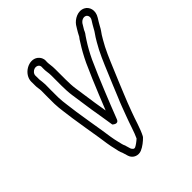

<svg xmlns="http://www.w3.org/2000/svg" viewBox="-261 -967 1350 1350"><g transform="rotate(-45 413.5 -292.0)"><path d="M162.9 -682.6 163.3 -669.6C163.4 -660.9 163.4 -652.4 163.3 -645.5C162.9 -625.1 168 -611 168.5 -590.8C168.5 -554 167.1 -500.7 168.3 -459.4C169.7 -404.3 181.5 -344.5 186.9 -294.6C187 -294.4 187 -293.9 187.1 -293.6C198 -225.1 211.1 -138 222.8 -71.5C229.2 -28 235.5 22.6 246.8 65.7C250.2 84.9 254.5 104.6 263.5 122.9C263.5 122.9 263.7 123.7 263.8 124.2L275.9 164.2C281.5 183.1 296.8 198.5 314.2 204.7C329.2 210.1 346.6 210.9 364 203.8C393 192 424.3 166 441.5 148C443.1 146.2 445.3 143.4 446.6 140.9C472.2 92.9 492.8 15.5 512.4 -34.3C530.7 -81.9 544.5 -121.9 563.1 -164.3C580.7 -205.6 615.9 -295 634.5 -336.3C664.9 -409.3 694 -479.3 728.4 -536.7L746.2 -566.5C757.1 -583.6 767.5 -594.1 780.8 -620.6C789.2 -636.4 800.9 -655.1 810.9 -671.1C843.1 -721.8 823.4 -769.1 791.1 -785.2C744.5 -808.7 691.2 -777 668.2 -744.2C657.7 -729.2 649.8 -713.2 640.7 -699.2C633.6 -688.1 627.8 -673.3 625.9 -670.9C617.6 -662.1 610.6 -649.8 602 -635.9C575.3 -594.4 553.1 -554.5 529.7 -505.4C495.9 -430.2 468.4 -366.2 435.1 -283.9C418 -240.2 404.2 -207.1 389.8 -171.6C385.3 -200.7 381.3 -228.2 374.5 -265.5C366 -326.2 359.8 -371 350.5 -430.3C341.9 -487 345.8 -562.3 344.7 -627C344.9 -662.4 339.2 -678.3 339 -703.4L339.6 -715.8C340.7 -738.8 329.8 -758.5 313.4 -771.2C259.2 -813.5 162.2 -759 162.9 -682.6ZM213.8 -693.4C213.9 -703.6 217.6 -711.7 223.8 -718.9C247.7 -746.5 287.9 -736.3 288.6 -707.5L288.1 -695.2C286.6 -662.2 293.9 -646.2 293.7 -617C294.8 -553.2 290.3 -477.8 300 -413.7C309.4 -353.8 315.2 -311.4 324.1 -248.5C333.8 -195.8 338 -159.7 346.2 -113.2C348.7 -99.4 351 -84.8 353.1 -69.1C353.1 -69.1 387.8 -34.2 402.2 -72.8C430.2 -148 451.5 -195.6 482.3 -274.1C514.8 -354.8 542.6 -419.4 575.5 -492.7C598.4 -540.7 617.9 -575.7 643.9 -616.1C651.2 -627.8 657.4 -637 661.4 -642.6C676.5 -660.6 679.8 -673.8 683 -679.8C692.8 -695.1 701.9 -711.2 708.9 -722.4C719.5 -736.8 742.6 -749.2 761.3 -739.8C774.2 -733.3 783.2 -713.3 769 -690.9C758.5 -674.2 747 -656.1 736 -635.5C726.9 -616.9 719.3 -610.2 703.8 -585.6L685.6 -555.3C648 -492.6 617.7 -418.9 588.1 -347.7C568.4 -303.8 533.3 -214.6 516.7 -175.7C497.2 -131.4 482.6 -89.2 465.2 -43.6C444.8 8.1 423.4 82.8 404.4 121.1C391 134.1 365.4 153 352.8 158.2C339.7 163.5 330.3 152.6 324.7 140.6L314.1 105.3C313.6 101.1 312.7 99 311.6 97C304.4 83.9 302.2 66.6 296.6 45.4C286.6 8 279.9 -43.2 273.2 -88.5C261.8 -153.3 248.4 -242.3 237.6 -309.9C231.8 -363.2 220.6 -420.7 219.3 -470.6C218.1 -510.3 219.5 -562 219.5 -601.2C218.9 -626 215.4 -641.4 214.3 -655.6C214.4 -664.6 214.4 -670.7 214.2 -680.4Z"/></g></svg>

Font: Smoothie
Style: OutlineIt
Weight: 400
Foundry: Cannot Into Space Fonts
Version: Version 0.8